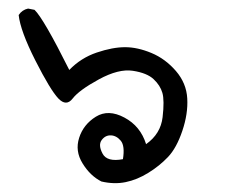

<svg xmlns="http://www.w3.org/2000/svg" viewBox="-20 -249 540 437"><path d="M210.9 164.1Q185.5 151.4 168 123Q150.4 94.7 160.2 64.5Q169.9 34.2 198.2 16.6Q226.6 -1 263.2 18.6Q299.8 38.1 312.5 79.1Q345.7 55.7 350.1 17.6Q354.5 -20.5 349.6 -37.6Q344.7 -54.7 329.6 -68.8Q314.5 -83 282.2 -87.9Q250 -92.8 205.1 -68.4Q160.2 -43.9 145.5 -24.9Q130.9 -5.9 112.8 -24.9Q94.7 -43.9 60.5 -111.3Q26.4 -178.7 22.5 -214.8Q30.3 -226.6 43.9 -229.5L58.6 -226.6Q79.1 -207 137.7 -89.8Q164.1 -117.2 200.2 -129.4Q236.3 -141.6 264.6 -141.6Q293 -141.6 324.7 -128.4Q356.4 -115.2 380.4 -87.4Q404.3 -59.6 406.2 -24.9Q408.2 9.8 395 48.8Q381.8 87.9 362.3 108.4Q342.8 128.9 317.4 144.5Q292 160.2 266.1 165.5Q240.2 170.9 210.9 164.1ZM259.8 113.3Q264.6 83 254.9 71.3Q245.1 59.6 232.4 59.1Q219.7 58.6 211.4 69.8Q203.1 81.1 213.4 100.6Q223.6 120.1 259.8 113.3Z"/></svg>

Font: NaikaiFont
Style: Regular
Weight: 400
Version: Version 1.67